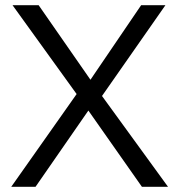

<svg xmlns="http://www.w3.org/2000/svg" viewBox="-20 -720 691 740"><path d="M527 0 298.2 -325.8 28.3 -700H128.9L350 -381.9L627.6 0ZM23.3 0 287.6 -374.9 337.4 -318.2 116.9 0ZM362 -334.1 312.5 -388.9 524 -700H617.6Z"/></svg>

Font: Lexend Medium
Style: Regular
Weight: 500
Designer: Bonnie Shaver-Troup, Thomas Jockin
Foundry: Lexend
Version: Version 1.005